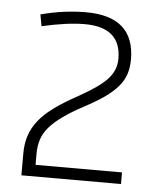

<svg xmlns="http://www.w3.org/2000/svg" viewBox="-45 -890 515 626"><g transform="rotate(5 213.0 -577.0)"><path d="M48 -375Q48 -406 56.5 -432.5Q65 -459 84 -483Q103 -507 134 -529.5Q165 -552 209 -576Q276 -613 303 -642Q330 -671 330 -709Q330 -812 211 -812Q154 -812 71 -793L64 -831Q106 -842 142.5 -846.5Q179 -851 212 -851Q371 -851 371 -710Q371 -684 364 -662.5Q357 -641 340.5 -621.5Q324 -602 297 -583Q270 -564 230 -543Q191 -522 164.5 -503Q138 -484 121.5 -465Q105 -446 98 -424.5Q91 -403 91 -378V-341H374V-303H48Z"/></g></svg>

Font: Encode Sans Wide
Style: Thin
Weight: 100
Designer: Pablo Impallari, Andres Torresi
Foundry: Pablo Impallari, Andres Torresi
Version: Version 1.000; ttfautohint (v1.00) -l 8 -r 50 -G 200 -x 14 -